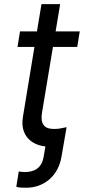

<svg xmlns="http://www.w3.org/2000/svg" viewBox="-20 -696 409 921"><path d="M362.6 -545.5H246.8L268.5 -676.1H179L157.3 -545.5H76L63.9 -470.9H145.2L89.8 -134.6C75.3 -46.5 131 -0.4 197.8 6.4L189.3 56.1C179.7 112.6 142.8 129.3 98 129.3C87.4 129.3 77.4 127.8 70 126.4L58.2 199.9C70.3 204.2 88.8 204.5 106.5 204.5C187.9 204.5 258.9 150.9 274.9 56.1L299.4 -85.9L261.4 -78.5C254.3 -77.8 247.2 -77.4 240.1 -77.4C203.8 -77.4 170.5 -88.8 181.8 -157.3L234 -470.9H350.5Z"/></svg>

Font: Margiela Sans Text
Style: Italic
Weight: 400
Italic angle: -9.39999°
Designer: Stefan Endress, Andreas Faust
Version: Version 1.100;FEAKit 1.0